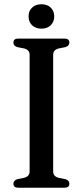

<svg xmlns="http://www.w3.org/2000/svg" viewBox="-20 -881 388 901"><path d="M229.5 -76.5Q229.5 -53 255.5 -46.5L287.5 -40Q305.5 -34 305.5 -19Q305.5 0 282 0H66Q43 0 43 -19Q43 -34 61 -40L92.5 -46.5Q119 -53 119 -76.5V-624Q119 -647 93.5 -653.5L61 -660Q43 -666 43 -681Q43 -700 66 -700H282Q305.5 -700 305.5 -681Q305.5 -666 287.5 -660L255 -653.5Q229.5 -647 229.5 -624ZM174.5 -746.5Q147 -746.5 130.5 -762.5Q114 -778.5 114 -804Q114 -829.5 130.5 -845.2Q147 -861 174.5 -861Q202 -861 218.2 -845.2Q234.5 -829.5 234.5 -804Q234.5 -779 218.2 -762.8Q202 -746.5 174.5 -746.5Z"/></svg>

Font: Fraunces 72pt S050
Style: Regular
Weight: 400
Version: Version 1.000; ttfautohint (v1.8.3)